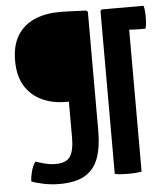

<svg xmlns="http://www.w3.org/2000/svg" viewBox="-57 -739 826 948"><g transform="rotate(-5 356.0 -265.0)"><path d="M281 -62V-243.5H266Q200.5 -243.5 147.8 -268Q95 -292.5 64.5 -342.2Q34 -392 34 -467Q34 -545 65 -593.8Q96 -642.5 149.8 -665.5Q203.5 -688.5 272.5 -688.5Q307 -688.5 337.5 -687Q368 -685.5 406 -684L413 -677.5V-87Q413 -7 393.2 47.5Q373.5 102 327 129.8Q280.5 157.5 200.5 157.5Q160.5 157.5 122.5 149.8Q84.5 142 62 133Q61.5 114 69 85Q76.5 56 90.5 37Q112 44.5 138 51Q164 57.5 188 57.5Q243.5 57.5 262.2 27.2Q281 -3 281 -62ZM475.5 -676.5 482.5 -683H689.5Q693.5 -670.5 694.8 -648.5Q696 -626.5 694.8 -604.5Q693.5 -582.5 689.5 -569.5H656.5Q644 -569.5 632.2 -570.2Q620.5 -571 608.5 -571.5V131.5Q592.5 135 575 136Q557.5 137 543 137Q530 137 510.5 136Q491 135 475.5 131.5Z"/></g></svg>

Font: Signika SC SemiBold
Style: Regular
Weight: 600
Designer: Anna Giedryś
Foundry: Anna Giedryś
Version: Version 2.000; ttfautohint (v1.8.3) -l 8 -r 50 -G 200 -x 9 -